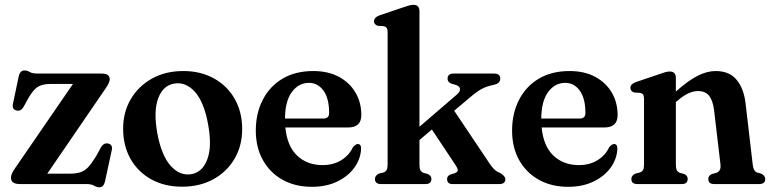

<svg xmlns="http://www.w3.org/2000/svg" viewBox="-20 -763 3196 796"><path d="M415.5 -393 176 -43H269.5Q295.5 -43 313.2 -48.8Q331 -54.5 345.8 -70.2Q360.5 -86 378.5 -115.5L399 -153Q410.5 -171.5 428 -168Q448 -164 443.5 -141.5L415.5 -11.5Q410 13.5 392 13.5Q381 13.5 370 6.8Q359 0 336.5 0H62.5Q25.5 0 25.5 -26Q25.5 -41.5 41 -63.5L282.5 -415H189Q156 -415 136.8 -403Q117.5 -391 97 -355L77.5 -319.5Q66.5 -300.5 48.5 -305Q29 -309.5 33.5 -332L57.5 -446Q63 -471 81.5 -471Q92.5 -471 103.2 -464.5Q114 -458 136 -458H401.5Q435 -458 435 -434Q435 -420.5 415.5 -393Z M740 -468.5Q812 -468.5 867.2 -437.8Q922.5 -407 953.2 -352.8Q984 -298.5 984 -227.5Q984 -159 952.5 -105Q921 -51 864.8 -20Q808.5 11 734.5 11Q662 11 607 -19.5Q552 -50 521.2 -104.2Q490.5 -158.5 490.5 -229.5Q490.5 -298 522.2 -352Q554 -406 610 -437.2Q666 -468.5 740 -468.5ZM773.5 -41Q819.5 -49 839.5 -102.5Q859.5 -156 843 -246Q826.5 -339 788.5 -381.8Q750.5 -424.5 702 -416.5Q655.5 -408.5 635.8 -355.2Q616 -302 632 -211.5Q649 -119 687.2 -76Q725.5 -33 773.5 -41Z M1478 -286Q1478 -234.5 1423 -234.5H1163Q1170.5 -157 1212 -117.8Q1253.5 -78.5 1317.5 -78.5Q1362 -78.5 1395 -99Q1428 -119.5 1443 -152.5Q1455 -166 1463.5 -166Q1477.5 -165.5 1477 -146Q1475 -103.5 1449 -67.8Q1423 -32 1377.8 -10.2Q1332.5 11.5 1273 11.5Q1203.5 11.5 1151.2 -17.8Q1099 -47 1069.8 -99.5Q1040.5 -152 1040.5 -221.5Q1040.5 -293 1069.2 -349Q1098 -405 1151.2 -436.8Q1204.5 -468.5 1279 -468.5Q1340 -468.5 1384.5 -444.8Q1429 -421 1453.5 -379.8Q1478 -338.5 1478 -286ZM1261 -419.5Q1218 -419.5 1190 -381.5Q1162 -343.5 1161.5 -271.5H1320.5Q1344.5 -271.5 1344.5 -294.5Q1344.5 -355.5 1321 -387.5Q1297.5 -419.5 1261 -419.5Z M1559 0Q1534.5 0 1534.5 -21Q1534.5 -35.5 1551.5 -43.5L1570 -48Q1578.5 -51 1582.8 -58Q1587 -65 1587 -81V-629Q1587 -641.5 1583.2 -647Q1579.5 -652.5 1571.5 -654.5L1546 -656Q1530.5 -661.5 1530.5 -675Q1530.5 -690.5 1552.5 -699L1650 -732Q1665.5 -737.5 1675.2 -740.2Q1685 -743 1694 -743Q1719 -743 1719 -716V-237.5L1874 -371Q1889 -384 1887 -395.2Q1885 -406.5 1868 -411.5L1850.5 -416.5Q1835.5 -423 1835.5 -436.5Q1835.5 -458 1861 -458H2029Q2054 -458 2054 -437Q2054 -427.5 2047.8 -420.8Q2041.5 -414 2021.5 -410Q1997 -405 1977 -394.2Q1957 -383.5 1930 -360.5L1863 -304L2013.5 -79.5Q2024.5 -64.5 2032.8 -57.5Q2041 -50.5 2054 -45.5Q2075 -33 2075 -20Q2075 0 2050 0H1856Q1833.5 0 1833.5 -21Q1833.5 -33.5 1847.5 -39.5L1864 -44.5Q1878 -49.5 1877.8 -57.8Q1877.5 -66 1865 -84L1770.5 -226L1719 -182.5V-81Q1719 -64.5 1723 -57.2Q1727 -50 1735.5 -46.5L1754 -41.5Q1768.5 -34.5 1768.5 -21.5Q1768.5 0 1744.5 0Z M2540.5 -286Q2540.5 -234.5 2485.5 -234.5H2225.5Q2233 -157 2274.5 -117.8Q2316 -78.5 2380 -78.5Q2424.5 -78.5 2457.5 -99Q2490.5 -119.5 2505.5 -152.5Q2517.5 -166 2526 -166Q2540 -165.5 2539.5 -146Q2537.5 -103.5 2511.5 -67.8Q2485.5 -32 2440.2 -10.2Q2395 11.5 2335.5 11.5Q2266 11.5 2213.8 -17.8Q2161.5 -47 2132.2 -99.5Q2103 -152 2103 -221.5Q2103 -293 2131.8 -349Q2160.5 -405 2213.8 -436.8Q2267 -468.5 2341.5 -468.5Q2402.5 -468.5 2447 -444.8Q2491.5 -421 2516 -379.8Q2540.5 -338.5 2540.5 -286ZM2323.5 -419.5Q2280.5 -419.5 2252.5 -381.5Q2224.5 -343.5 2224 -271.5H2383Q2407 -271.5 2407 -294.5Q2407 -355.5 2383.5 -387.5Q2360 -419.5 2323.5 -419.5Z M2782 -439.5V-383.5Q2832.5 -428.5 2871.8 -448.5Q2911 -468.5 2947 -468.5Q3003 -468.5 3033.2 -433Q3063.5 -397.5 3071 -334.5L3100.5 -82Q3103.5 -53 3118.5 -48L3136 -43Q3152.5 -35 3152.5 -21Q3152.5 0 3127.5 0H2940.5Q2916.5 0 2916.5 -21.5Q2916.5 -34.5 2931 -41.5L2950 -46.5Q2959 -50 2963.8 -57.5Q2968.5 -65 2967 -81L2940.5 -306Q2935.5 -346 2920 -365.8Q2904.5 -385.5 2873.5 -385.5Q2833.5 -385.5 2786.5 -343.5L2782 -339.5V-81Q2782 -64.5 2786 -57.2Q2790 -50 2798.5 -46.5L2817 -41.5Q2831 -34.5 2831 -21.5Q2831 0 2807.5 0H2622.5Q2597.5 0 2597.5 -21Q2597.5 -35.5 2614 -43L2633 -48Q2641.5 -51 2645.8 -58Q2650 -65 2650 -81V-352.5Q2650 -365.5 2646.2 -370.8Q2642.5 -376 2634.5 -378L2609 -379.5Q2593.5 -385 2593.5 -399Q2593.5 -414 2615.5 -422.5L2713 -455.5Q2728.5 -461 2738.2 -463.8Q2748 -466.5 2757 -466.5Q2782 -466.5 2782 -439.5Z"/></svg>

Font: Fraunces 72pt Soft SemiBold
Style: Regular
Weight: 600
Version: Version 1.000;[b76b70a41]